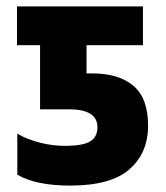

<svg xmlns="http://www.w3.org/2000/svg" viewBox="-20 -569 519 599"><path d="M199 10Q326 10 384 -41Q442 -92 442 -177Q442 -263 396 -301.5Q350 -340 268 -340H250V-428H426V-549H33V-428H105V-228H195Q284 -228 284 -172Q284 -143 263 -129Q242 -115 191 -114Q145 -113 102.5 -124.5Q60 -136 34 -152V-24Q92 10 199 10Z"/></svg>

Font: Noto Sans Display SemiCondensed Extra
Style: Regular
Weight: 800
Width: 4
Designer: Monotype Design Team
Foundry: Monotype Imaging Inc.
Version: Version 1.900